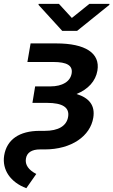

<svg xmlns="http://www.w3.org/2000/svg" viewBox="-58 -773 594 1006"><path d="M237.6 -545.5H102.3L85.6 -448.2H220.9C292.6 -448.2 323.9 -430 317.5 -388.8C310.7 -346.2 269.9 -320.3 205.3 -320.3H126.1L111.9 -234H188.2C269.5 -234 306.8 -210.2 299 -161.6C291.5 -112.9 247.5 -87.4 176.5 -87.4H149.9C43 -87.4 -22.7 -41.5 -36.2 41.9C-47.9 116.5 -3.6 181.8 79.9 213.1L132.1 138.5C91.3 117.5 72.4 90.2 77.8 58.2C82.7 26.6 108.3 9.9 151.3 9.9H176.1C317.5 9.9 415.5 -60.7 430.8 -156.6C441.1 -219.8 410.2 -259.9 343 -280.5C404.5 -305.4 443.2 -348.4 452.4 -403.1C468 -495 388.5 -545.5 237.6 -545.5ZM143.8 -747.5 268.1 -611.2H345.9L514.9 -747.5L515.6 -752.8H410.5L318.5 -679L250.7 -752.8H144.5Z"/></svg>

Font: Margiela Sans Semi Bold
Style: Italic
Weight: 600
Italic angle: -9.39999°
Designer: Stefan Endress, Andreas Faust
Version: Version 1.100;FEAKit 1.0